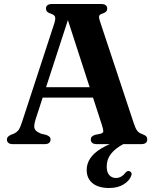

<svg xmlns="http://www.w3.org/2000/svg" viewBox="-20 -720 776 959"><path d="M586 -21.5 598 -1.5Q555 21.5 534 48.8Q513 76 513 112Q513 140.5 526 154.8Q539 169 559 169Q573 169 585.2 162Q597.5 155 606 143Q611 137.5 615.5 135.2Q620 133 626.5 135Q632.5 136.5 636 143Q639.5 149.5 634.5 160Q626 183.5 597 201.2Q568 219 525 219Q471.5 219 442.2 195Q413 171 413 129Q413 98 430.5 71.2Q448 44.5 486.2 21.2Q524.5 -2 586 -21.5ZM174 -284.5H469.5L472 -232.5H170.5ZM232.5 -23Q232.5 -12.5 225.2 -6.2Q218 0 202 0H45Q29.5 0 22 -6.2Q14.5 -12.5 14.5 -23Q14.5 -30.5 18.8 -35.8Q23 -41 34 -46.5L50.5 -53Q65.5 -60.5 73.8 -72.5Q82 -84.5 91.5 -115L251.5 -604Q258 -626 255 -635.8Q252 -645.5 234.5 -651.5Q220.5 -656 215 -662.2Q209.5 -668.5 209.5 -677.5Q209.5 -688 217 -694Q224.5 -700 240.5 -700H484.5Q500.5 -700 508 -694Q515.5 -688 515.5 -677.5Q515.5 -668 509.8 -662Q504 -656 491.5 -652Q478 -648 475.5 -640.5Q473 -633 478.5 -616L648.5 -103.5Q656.5 -78.5 665.5 -66.8Q674.5 -55 691 -50Q705.5 -44.5 710.5 -38.5Q715.5 -32.5 715.5 -23Q715.5 -12.5 708 -6.2Q700.5 0 684.5 0H464Q448.5 0 441 -6.2Q433.5 -12.5 433.5 -23Q433.5 -32 438.8 -37.5Q444 -43 455 -46.5L483.5 -52.5Q496.5 -56.5 496 -65.5Q495.5 -74.5 489.5 -94L312.5 -640L329 -650L157.5 -123Q151 -102.5 151 -89.2Q151 -76 159.2 -67.8Q167.5 -59.5 184.5 -52.5L211.5 -46Q221.5 -42 227 -37Q232.5 -32 232.5 -23Z"/></svg>

Font: Fraunces SemiBold
Style: Regular
Weight: 600
Version: Version 1.000;[b76b70a41]